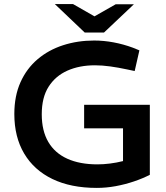

<svg xmlns="http://www.w3.org/2000/svg" viewBox="-20 -908 810 938"><path d="M453 10Q326 10 236 -33.5Q146 -77 98 -158Q50 -239 50 -351Q50 -439 80 -506Q110 -573 163.5 -618.5Q217 -664 288 -687Q359 -710 440 -710Q487 -710 535 -701Q583 -692 629 -675L661 -662L638 -561L600 -569Q558 -578 518.5 -583.5Q479 -589 444 -589Q368 -589 309.5 -563Q251 -537 217.5 -484.5Q184 -432 184 -350Q184 -269 216 -214.5Q248 -160 309 -132.5Q370 -105 456 -105Q485 -105 517 -109Q549 -113 581 -121V-281H391V-396H712V-54Q677 -36 634 -21.5Q591 -7 545 1.5Q499 10 453 10ZM394 -749 422 -817 545 -887H634L488 -749ZM394 -749 248 -888H337L461 -817L488 -749Z"/></svg>

Font: REM Medium
Style: Regular
Weight: 500
Designer: Octavio Pardo
Foundry: Ashler Design
Version: Version 1.005;gftools[0.9.28]